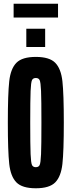

<svg xmlns="http://www.w3.org/2000/svg" viewBox="-20 -1001 384 1029"><path d="M22 -344Q22 -498 29.5 -565.5Q37 -633 68 -664.5Q99 -696 172 -696Q245 -696 276 -664.5Q307 -633 314.5 -565.5Q322 -498 322 -344Q322 -190 314.5 -122.5Q307 -55 276 -23.5Q245 8 172 8Q99 8 68 -23.5Q37 -55 29.5 -122.5Q22 -190 22 -344ZM202 -344Q202 -467 200 -513.5Q198 -560 192.5 -571.5Q187 -583 172 -583Q157 -583 151.5 -571.5Q146 -560 144 -513.5Q142 -467 142 -344Q142 -221 144 -174.5Q146 -128 151.5 -116.5Q157 -105 172 -105Q187 -105 192.5 -116.5Q198 -128 200 -174.5Q202 -221 202 -344ZM121 -749V-847H222V-749ZM53 -907V-981H291V-907Z"/></svg>

Font: Saira Ultra Condensed ExtraBold
Style: Regular
Weight: 800
Width: 1
Designer: Hector Gatti with collaboration of the Omnibus-Type team
Foundry: Omnibus-Type
Version: Version 1.001; ttfautohint (v1.8)